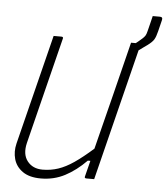

<svg xmlns="http://www.w3.org/2000/svg" viewBox="-58 -895 839 966"><g transform="rotate(5 361.5 -411.5)"><path d="M184 20Q126 20 92 -4Q58 -28 47.5 -65.5Q37 -103 47 -144L161 -600Q167 -625 173.5 -650Q180 -675 186 -700H225Q237 -700 233 -689Q199 -555 166 -420.5Q133 -286 99 -152Q85 -94 112 -59.5Q139 -25 189 -25Q230 -25 267.5 -37.5Q305 -50 346 -78Q387 -106 440 -153Q475 -290 509 -427Q543 -564 577 -700H601Q607 -705 614 -710.5Q621 -716 632 -726Q641 -734 646 -741.5Q651 -749 655 -766Q659 -782 664 -802Q669 -822 674 -843H710Q726 -843 722 -827Q721 -821 717 -806.5Q713 -792 708 -770Q701 -741 692.5 -727Q684 -713 661 -696Q651 -689 640 -681Q629 -673 618 -665Q583 -524 547.5 -382.5Q512 -241 477 -100Q471 -75 464.5 -50Q458 -25 452 0H413Q401 0 405 -11Q414 -49 425 -90H412Q361 -38 305.5 -9Q250 20 184 20Z"/></g></svg>

Font: Recursive Mn Lnr St Lt
Style: Italic
Weight: 300
Italic angle: -15°
Monospace: yes
Version: Version 1.079;hotconv 1.0.112;makeotfexe 2.5.65598; ttfautoh